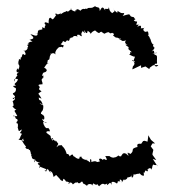

<svg xmlns="http://www.w3.org/2000/svg" viewBox="-20 -618 581 656"><path d="M292 -72C286 -79 288 -67 288 -63C268 -80 266 -65 279 -76C276 -71 270 -70 258 -79C265 -84 249 -83 252 -81C253 -72 243 -75 234 -83C236 -84 230 -81 229 -90C223 -88 223 -91 220 -85C215 -81 219 -93 208 -92C208 -88 209 -101 199 -96C212 -90 199 -98 207 -95C204 -106 197 -116 194 -117C194 -120 194 -116 191 -122C174 -122 180 -118 173 -115C181 -132 182 -121 170 -139C172 -128 167 -142 156 -143C158 -147 165 -148 159 -137C150 -154 150 -160 152 -147C154 -155 156 -151 139 -164C137 -169 142 -171 150 -169C151 -177 144 -181 144 -181C137 -175 128 -192 128 -198C128 -198 123 -203 140 -201C131 -194 121 -214 126 -212C131 -203 135 -218 127 -228C131 -221 133 -219 123 -228C114 -228 127 -243 124 -238C124 -238 129 -244 128 -257C123 -260 127 -265 126 -259C114 -264 111 -269 126 -261C119 -280 116 -274 114 -277C110 -290 113 -283 122 -281C110 -303 106 -295 122 -306C112 -314 114 -308 113 -322C109 -310 122 -318 111 -327C116 -332 127 -328 125 -331C127 -337 119 -344 124 -349C129 -351 125 -359 128 -350C128 -370 130 -356 124 -359C127 -378 135 -365 140 -378C138 -384 127 -392 126 -380C132 -386 139 -403 146 -403C136 -394 143 -403 143 -411C142 -414 152 -413 148 -420C157 -413 143 -416 154 -433C150 -434 152 -435 160 -436C153 -428 154 -444 171 -432C163 -438 179 -453 169 -444C170 -442 180 -460 185 -457C181 -454 191 -462 195 -455C199 -470 200 -459 187 -467C199 -475 190 -482 203 -474C203 -474 207 -479 209 -480C202 -478 210 -483 213 -478C222 -482 214 -487 221 -487C218 -491 229 -487 231 -494C234 -496 244 -495 245 -492C238 -507 257 -492 251 -505C249 -504 248 -497 260 -494C254 -508 263 -507 262 -513C276 -496 266 -510 269 -515C274 -499 280 -505 279 -513C293 -505 290 -499 290 -501C292 -510 305 -514 305 -514C319 -501 322 -505 321 -509C321 -509 329 -506 324 -511C337 -503 339 -500 335 -504C337 -500 341 -508 352 -508C353 -508 355 -501 363 -506C363 -505 375 -503 366 -497C382 -483 373 -495 390 -485C394 -491 395 -479 382 -487C398 -477 401 -482 394 -486C392 -478 399 -476 411 -480C413 -480 399 -474 416 -464C405 -468 408 -464 418 -458C423 -447 425 -457 416 -451C417 -452 415 -454 431 -439C418 -443 431 -435 421 -432C438 -423 440 -424 441 -425C441 -418 432 -412 442 -406C432 -405 440 -416 431 -412C446 -403 437 -394 434 -391L432 -381L439 -384L462 -395V-386L477 -391L490 -382L492 -387L503 -395L521 -396C512 -383 504 -398 511 -401C515 -394 521 -411 512 -410C507 -403 517 -414 516 -405C516 -423 520 -430 507 -431C506 -435 519 -430 500 -436C513 -433 516 -444 514 -436C498 -435 515 -451 498 -442C513 -455 507 -460 508 -455C500 -460 504 -467 504 -468C507 -462 501 -467 504 -465C492 -475 498 -488 488 -489C489 -479 497 -490 485 -497C497 -493 480 -498 487 -497C486 -493 490 -505 484 -511C474 -509 471 -502 484 -509C470 -507 465 -519 475 -524C475 -522 468 -522 461 -521C461 -521 467 -538 449 -526C457 -540 460 -531 445 -534C454 -552 444 -539 437 -549C449 -554 438 -552 438 -559C422 -562 428 -563 424 -566C423 -568 418 -567 425 -570C407 -567 404 -564 399 -564C410 -575 400 -574 402 -573C390 -573 393 -575 381 -581C384 -573 379 -571 366 -590C378 -576 367 -579 364 -573C351 -580 353 -594 352 -594C352 -579 334 -596 340 -582C332 -594 329 -598 321 -580C320 -597 316 -590 305 -596C310 -600 305 -597 296 -592C287 -589 275 -596 277 -580C283 -580 277 -597 264 -583C274 -583 267 -595 254 -581C254 -581 250 -588 241 -586C245 -576 238 -589 238 -582C241 -575 224 -582 221 -588C230 -588 222 -587 212 -578C205 -584 204 -575 203 -578C206 -577 203 -581 187 -569V-577C190 -569 171 -566 172 -573C164 -568 175 -565 173 -568C162 -553 161 -547 154 -557C148 -558 146 -555 146 -538C145 -539 142 -541 133 -542C136 -541 128 -540 136 -533C139 -537 128 -523 135 -521C122 -524 123 -529 125 -518C108 -512 109 -514 120 -517C117 -517 108 -517 109 -504C106 -498 94 -513 109 -500C103 -490 90 -503 84 -500C101 -488 92 -485 87 -484C78 -479 76 -487 91 -476C75 -476 72 -463 77 -470C81 -471 70 -453 73 -467C80 -456 73 -460 74 -452C71 -444 58 -442 62 -447C71 -430 67 -432 64 -430C53 -441 58 -421 50 -419C59 -424 46 -424 52 -415C52 -414 41 -418 45 -414C38 -397 50 -397 38 -402C46 -398 50 -392 41 -378C44 -394 31 -373 39 -372C36 -367 32 -369 45 -373C36 -366 36 -361 40 -361C31 -351 32 -346 29 -339C27 -350 32 -349 41 -348C40 -333 21 -333 35 -326C26 -323 21 -327 28 -320C34 -316 31 -319 34 -317C38 -300 20 -299 24 -299C24 -291 38 -291 27 -283C20 -288 25 -272 31 -285C33 -278 29 -277 23 -272C26 -267 29 -251 22 -256C22 -257 24 -249 36 -243C24 -240 32 -237 39 -222C32 -218 25 -227 25 -221C38 -223 27 -213 39 -211C43 -198 37 -210 36 -196C39 -201 41 -191 41 -196C41 -177 44 -186 40 -185C45 -168 42 -167 54 -176C54 -164 41 -165 55 -161C46 -147 51 -146 43 -141C61 -139 50 -135 59 -145C60 -133 69 -133 54 -139C59 -130 63 -124 71 -114C67 -124 72 -112 66 -116C70 -104 81 -112 78 -108C76 -104 84 -108 83 -102C87 -97 83 -86 91 -90C86 -89 83 -80 90 -85C84 -73 102 -74 103 -70C89 -67 100 -76 96 -63C103 -73 98 -67 118 -61C108 -61 103 -61 122 -47C114 -56 111 -41 115 -45C114 -51 125 -45 138 -40C139 -44 139 -31 130 -37C143 -30 132 -28 143 -41C155 -23 155 -25 150 -34C161 -30 160 -24 163 -14C162 -10 173 -25 174 -18C177 -12 174 -22 174 -22V-18C193 1 181 -6 194 1C198 -7 194 -13 207 3C195 2 217 0 217 9C223 9 219 9 212 10C224 0 227 10 229 12C229 12 244 0 239 7C238 0 241 10 245 4C249 14 258 3 258 3C265 0 262 12 265 9C279 16 268 13 279 17C274 15 287 4 300 17C286 8 297 19 299 8C309 18 314 10 315 12C311 18 328 18 319 18C320 18 329 5 337 12C346 12 348 4 345 15C356 9 354 0 363 15C356 1 369 2 363 5C367 0 378 8 379 9C386 6 376 -1 391 2C383 -9 400 -5 396 6C403 -8 409 -10 403 -2C420 -7 414 -14 413 -11C430 -14 428 -15 430 -22C427 -4 437 -12 436 -22C449 -24 437 -21 438 -20C454 -28 458 -22 456 -26C457 -29 461 -16 472 -18C470 -33 471 -29 475 -28C475 -28 473 -41 483 -32C482 -31 493 -45 480 -35C494 -51 498 -40 496 -37C504 -52 497 -42 503 -56C513 -51 517 -58 518 -50L502 -75L514 -71L501 -89V-93L504 -106L495 -118L501 -128H510L496 -140L490 -150L487 -156L484 -134L474 -137L469 -136C461 -126 454 -113 467 -126C446 -129 447 -125 452 -108C452 -116 452 -117 443 -114C435 -110 434 -113 432 -97C435 -111 437 -102 426 -92C415 -99 413 -96 420 -91C406 -96 417 -99 419 -85C408 -98 401 -96 396 -89C405 -93 393 -88 394 -84C383 -82 387 -91 381 -84C368 -75 364 -85 370 -79C359 -80 361 -81 354 -84C363 -86 344 -84 339 -85C340 -86 351 -65 339 -73C333 -78 326 -68 336 -65C326 -83 312 -76 322 -67C313 -63 305 -65 312 -64C305 -71 295 -64 292 -65Z"/></svg>

Font: Charger Distortion
Style: 1
Weight: 400
Designer: Jasper
Foundry: Cannot Into Space Fonts
Version: Version 0.98